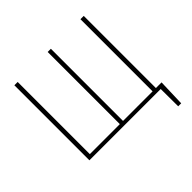

<svg xmlns="http://www.w3.org/2000/svg" viewBox="-210 -884 1272 1272"><g transform="rotate(-45 426.5 -248.0)"><path d="M94 -681H125V-5H406V-681H436V-5H713V-681H744V-5H797L791 185H763L762 22H94Z"/></g></svg>

Font: LINE Seed Sans KR Thin
Style: Regular
Weight: 250
Designer: LINE BX Design & Sandoll Inc & Dalton Maag Ltd
Foundry: Sandoll Inc.
Version: Version 1.000